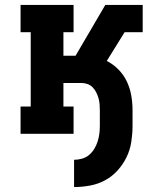

<svg xmlns="http://www.w3.org/2000/svg" viewBox="-20 -540 640 775"><path d="M279 215V105Q295 105 311 100.5Q327 96 339.5 85.5Q352 75 360.5 61Q369 47 374 31.5Q379 16 381 0Q383 -16 383 -32V-94Q383 -107 382 -119.5Q381 -132 377.5 -144Q374 -156 368.5 -167Q363 -178 354.5 -187Q346 -196 334 -200.5Q322 -205 309 -205H236V-110H277V0H63V-110H104V-410H63V-520H277V-410H236V-315H285L405 -520H556V-410H483L411 -294Q437 -281 458.5 -259Q480 -237 492.5 -210Q505 -183 510 -153.5Q515 -124 515 -94V-32Q515 0 510 32.5Q505 65 491 94Q477 123 455 147.5Q433 172 404.5 187.5Q376 203 343.5 209Q311 215 279 215Z"/></svg>

Font: Iosevka HT Extrabold Extended
Style: Regular
Weight: 800
Width: 7
Monospace: yes
Designer: Belleve Invis
Foundry: Belleve Invis
Version: Version 32.3.0; ttfautohint (v1.8.4)